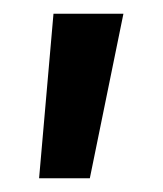

<svg xmlns="http://www.w3.org/2000/svg" viewBox="-20 -134 238 280"><path d="M37 126 58 -114H160L111 126Z"/></svg>

Font: Ysabeau SC Semibold
Style: Regular
Weight: 600
Designer: Christian Thalmann (Catharsis Fonts)
Version: Version 0.003